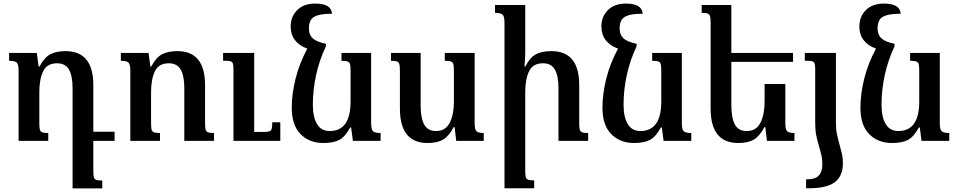

<svg xmlns="http://www.w3.org/2000/svg" viewBox="-20 -788 5362 1074"><path d="M502 0V165Q502 192 505 203Q508 214 518 218Q528 222 552 222V266H386V-295Q386 -363 366 -398.5Q346 -434 299 -434Q243 -434 221.5 -389.5Q200 -345 200 -272V-99Q200 -73 203 -62.5Q206 -52 216 -48Q226 -44 250 -44V0H84V-393Q84 -428 73.5 -438Q63 -448 31 -448V-492H186L196 -416H201Q228 -467 261.5 -484.5Q295 -502 347 -502Q502 -502 502 -312V-51H621V0Z M1177 0H1011V-295Q1011 -363 991 -398.5Q971 -434 924 -434Q868 -434 846.5 -389.5Q825 -345 825 -272V-99Q825 -73 828 -62.5Q831 -52 841 -48Q851 -44 875 -44V0H709V-393Q709 -428 698.5 -438Q688 -448 656 -448V-492H811L821 -416H826Q853 -467 886.5 -484.5Q920 -502 972 -502Q1127 -502 1127 -312V-101Q1127 -74 1130 -63Q1133 -52 1143 -48Q1153 -44 1177 -44ZM1548 0H1286V-402Q1286 -432 1278.5 -440Q1271 -448 1246 -448H1228V-492H1402V-50H1452Q1476 -50 1486 -53Q1496 -56 1499.5 -67Q1503 -78 1503 -104H1548Z M2109 -44V0H1954L1944 -75H1939Q1910 -22 1877 -5Q1844 12 1789 12Q1710 12 1661 -38Q1612 -88 1612 -185Q1612 -264 1633.5 -349Q1655 -434 1699 -516Q1654 -532 1630 -563.5Q1606 -595 1606 -640Q1606 -695 1642.5 -731.5Q1679 -768 1743 -768Q1834 -768 1837 -711Q1784 -711 1756 -702Q1728 -693 1718 -675Q1708 -657 1708 -628Q1708 -594 1729 -574Q1750 -554 1803 -543V-529Q1766 -451 1748 -367.5Q1730 -284 1730 -203Q1730 -133 1753.5 -94Q1777 -55 1824 -55Q1941 -55 1941 -220V-393Q1941 -419 1938 -429.5Q1935 -440 1924.5 -444Q1914 -448 1890 -448V-492H2056V-99Q2056 -64 2066.5 -54Q2077 -44 2109 -44Z M2217 -181V-391Q2217 -418 2214 -429Q2211 -440 2201 -444Q2191 -448 2167 -448V-492H2333V-200Q2333 -129 2352.5 -92Q2372 -55 2419 -55Q2472 -55 2495.5 -101Q2519 -147 2519 -220V-393Q2519 -419 2516 -429.5Q2513 -440 2502.5 -444Q2492 -448 2468 -448V-492H2635V-99Q2635 -64 2645 -54Q2655 -44 2686 -44V0H2532L2523 -77H2518Q2491 -26 2458.5 -7Q2426 12 2372 12Q2217 12 2217 -181Z M3270 0H3104V-295Q3104 -363 3084 -398.5Q3064 -434 3017 -434Q2961 -434 2939.5 -389.5Q2918 -345 2918 -272V166Q2918 192 2921 202.5Q2924 213 2934 217Q2944 221 2968 221V265H2802V-661Q2802 -696 2791.5 -706Q2781 -716 2749 -716V-760H2918V-493Q2918 -468 2914 -416H2919Q2945 -468 2978.5 -485Q3012 -502 3065 -502Q3220 -502 3220 -312V-101Q3220 -74 3223 -63Q3226 -52 3236 -48Q3246 -44 3270 -44Z M3847 -44V0H3692L3682 -75H3677Q3648 -22 3615 -5Q3582 12 3527 12Q3448 12 3399 -38Q3350 -88 3350 -185Q3350 -264 3371.5 -349Q3393 -434 3437 -516Q3392 -532 3368 -563.5Q3344 -595 3344 -640Q3344 -695 3380.5 -731.5Q3417 -768 3481 -768Q3572 -768 3575 -711Q3522 -711 3494 -702Q3466 -693 3456 -675Q3446 -657 3446 -628Q3446 -594 3467 -574Q3488 -554 3541 -543V-529Q3504 -451 3486 -367.5Q3468 -284 3468 -203Q3468 -133 3491.5 -94Q3515 -55 3562 -55Q3679 -55 3679 -220V-393Q3679 -419 3676 -429.5Q3673 -440 3662.5 -444Q3652 -448 3628 -448V-492H3794V-99Q3794 -64 3804.5 -54Q3815 -44 3847 -44Z M4424 -44V0H4270L4261 -77H4256Q4229 -26 4196.5 -7Q4164 12 4110 12Q3955 12 3955 -181V-659Q3955 -686 3952 -697Q3949 -708 3939 -712Q3929 -716 3905 -716V-760H4071V-492H4416V-442H4071V-200Q4071 -129 4090.5 -92Q4110 -55 4157 -55Q4210 -55 4233.5 -101Q4257 -147 4257 -220V-318H4373V-99Q4373 -64 4383 -54Q4393 -44 4424 -44Z M4540 -402Q4540 -432 4532.5 -440Q4525 -448 4500 -448H4482V-492H4656V-102Q4656 -65 4661.5 -38.5Q4667 -12 4677 24Q4686 56 4690.5 77Q4695 98 4695 126Q4695 196 4650.5 230.5Q4606 265 4506 265H4489V215H4496Q4540 215 4560 194Q4580 173 4580 130Q4580 104 4575.5 83.5Q4571 63 4562 32Q4551 -3 4545.5 -32.5Q4540 -62 4540 -102Z M5290 -44V0H5135L5125 -75H5120Q5091 -22 5058 -5Q5025 12 4970 12Q4891 12 4842 -38Q4793 -88 4793 -185Q4793 -264 4814.5 -349Q4836 -434 4880 -516Q4835 -532 4811 -563.5Q4787 -595 4787 -640Q4787 -695 4823.5 -731.5Q4860 -768 4924 -768Q5015 -768 5018 -711Q4965 -711 4937 -702Q4909 -693 4899 -675Q4889 -657 4889 -628Q4889 -594 4910 -574Q4931 -554 4984 -543V-529Q4947 -451 4929 -367.5Q4911 -284 4911 -203Q4911 -133 4934.5 -94Q4958 -55 5005 -55Q5122 -55 5122 -220V-393Q5122 -419 5119 -429.5Q5116 -440 5105.5 -444Q5095 -448 5071 -448V-492H5237V-99Q5237 -64 5247.5 -54Q5258 -44 5290 -44Z"/></svg>

Font: Noto Serif Armenian Medium
Style: Regular
Weight: 500
Designer: Monotype Design team
Foundry: Monotype Imaging Inc.
Version: Version 1.000